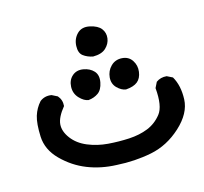

<svg xmlns="http://www.w3.org/2000/svg" viewBox="-77 -387 690 651"><g transform="rotate(-15 267.5 -61.0)"><path d="M256.8 177.7Q202.1 175.8 155.3 157.2Q108.4 138.7 71.3 101.6Q34.2 64.5 32.2 18.1Q30.3 -28.3 38.1 -53.7Q45.9 -79.1 63.5 -98.6Q81.1 -112.3 104.5 -108.4L124 -98.6Q137.7 -83 135.7 -61.5Q109.4 -29.3 107.4 -4.9Q105.5 19.5 124.5 44.9Q143.6 70.3 176.8 84Q210 97.7 247.1 100.6Q284.2 103.5 320.8 101.6Q357.4 99.6 386.7 87.9Q416 76.2 436.5 50.3Q457 24.4 451.2 -40L460.9 -59.6Q476.6 -71.3 498 -69.3L517.6 -59.6Q537.1 -26.4 535.2 22Q533.2 70.3 485.4 114.3Q437.5 158.2 378.9 169.9Q320.3 181.6 256.8 177.7ZM221.7 -59.6Q206.1 -61.5 190.4 -78.1Q174.8 -94.7 175.8 -118.2Q176.8 -141.6 192.4 -155.3Q208 -168.9 231 -165Q253.9 -161.1 267.1 -146.5Q280.3 -131.8 275.4 -106.9Q270.5 -82 255.9 -71.8Q241.2 -61.5 221.7 -59.6ZM353.5 -61.5Q337.9 -63.5 323.2 -78.1Q308.6 -92.8 310.5 -115.2Q312.5 -137.7 328.1 -153.3Q343.8 -168.9 367.2 -167.5Q390.6 -166 402.3 -147.9Q414.1 -129.9 411.1 -107.9Q408.2 -85.9 394.5 -74.7Q380.9 -63.5 353.5 -61.5ZM274.4 -198.2Q254.9 -202.1 241.2 -212.4Q227.5 -222.7 228.5 -247.6Q229.5 -272.5 246.1 -289.1Q262.7 -305.7 290 -299.8Q317.4 -293.9 328.6 -279.3Q339.8 -264.6 337.4 -245.6Q335 -226.6 319.8 -212.4Q304.7 -198.2 274.4 -198.2Z"/></g></svg>

Font: JasonHandwriting2
Style: Regular
Weight: 400
Version: Version 1.05.10